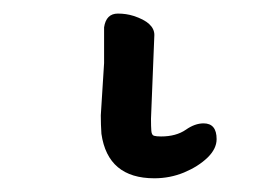

<svg xmlns="http://www.w3.org/2000/svg" viewBox="-20 31 390 280"><path d="M205.1 291Q137.2 291 127.9 226.1Q127 212.9 127 199.2L131.8 123V70.8Q134.8 50.8 151.9 50.8Q164.1 50.8 174.8 54.2Q205.1 64 205.1 82L200.2 204.1Q200.2 215.8 200.7 221.9Q201.2 228 204.6 229Q208 230 214.8 230Q236.8 230 251 220.2Q264.2 210.9 276.9 210.9Q295.9 210.9 295.9 233.9Q295.9 248 282.5 261Q269 273.9 248.5 282.5Q228 291 205.1 291Z"/></svg>

Font: LXGW WenKai Screen
Style: Regular
Weight: 400
Designer: LXGW / Fontworks Inc.
Foundry: LXGW / Fontworks Inc.
Version: Version 1.510;January 18,2025